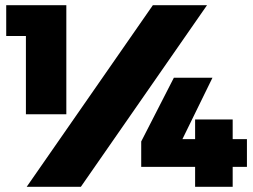

<svg xmlns="http://www.w3.org/2000/svg" viewBox="-20 -721 978 741"><path d="M4 -701H236V-280H80V-582H4ZM570 -701H779L292 0H83ZM651 -421H800L684 -184H733V-260H878V-184H933V-77H878V0H733V-77H525V-175Z"/></svg>

Font: MontserratBlack
Style: Regular
Weight: 900
Designer: Julieta Ulanovsky
Foundry: Julieta Ulanovsky
Version: Version 4.000